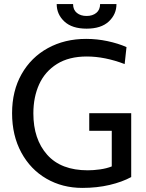

<svg xmlns="http://www.w3.org/2000/svg" viewBox="-20 -904 712 938"><path d="M39 -351Q39 -460 85.5 -542Q132 -624 214 -669Q296 -714 401 -714Q454 -714 505.5 -703Q557 -692 598 -674L589 -591Q492 -628 404 -628Q317 -628 258.5 -591.5Q200 -555 171.5 -492.5Q143 -430 143 -350Q143 -224 210.5 -148Q278 -72 409 -72Q437 -72 469 -76.5Q501 -81 526 -91V-265H416V-351H621V-39Q577 -15 515.5 -0.5Q454 14 382 14Q285 14 207 -31Q129 -76 84 -159Q39 -242 39 -351ZM257 -884H337Q337 -856 355.5 -841Q374 -826 403 -826Q432 -826 450.5 -841Q469 -856 469 -884H549Q549 -834 511.5 -799Q474 -764 403 -764Q332 -764 294.5 -799Q257 -834 257 -884Z"/></svg>

Font: Cabin
Style: Regular
Weight: 400
Designer: Pablo Impallari
Foundry: Pablo Impallari. http://www.impallari.com Igino Marini. http://www.ikern.com
Version: Version 2.200